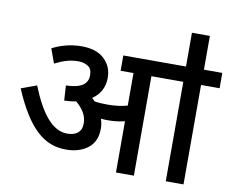

<svg xmlns="http://www.w3.org/2000/svg" viewBox="-85 -915 1242 1025"><g transform="rotate(10 536.0 -402.5)"><path d="M484.9 -215.8C484.9 -233.9 481.9 -252 476.1 -269C489.3 -267.6 501 -267.1 511.2 -267.1C544.4 -267.1 574.2 -270 605 -277.8V0H702.1V-539.1H875V0H971.2V-539.1H1071.8V-622.1H972.2V-805.2H875V-622.1H535.2V-539.1H605V-362.8C573.2 -353.5 537.6 -349.1 498 -349.1C472.7 -349.1 449.7 -350.1 426.8 -354C421.4 -359.4 416.5 -364.7 411.1 -370.1C453.1 -398.9 474.1 -439 474.1 -490.2C474.1 -530.8 460 -564.5 431.6 -591.3C403.3 -618.2 362.3 -631.8 308.1 -631.8C241.2 -631.8 185.5 -611.8 149.9 -592.8L178.2 -515.1C220.7 -536.1 256.8 -549.8 305.2 -549.8C324.2 -549.8 341.3 -545.4 356.4 -536.1C371.6 -526.9 378.9 -510.7 378.9 -487.8C378.9 -441.4 347.7 -413.6 261.2 -411.1L266.1 -330.1C288.6 -330.6 310.1 -333 330.1 -336.9C365.7 -306.2 390.1 -272.5 390.1 -228C390.1 -179.7 358.9 -159.2 312 -159.2C230.5 -159.2 167 -242.2 109.9 -384.8L25.9 -354C114.3 -147 203.1 -74.2 319.8 -74.2C368.7 -74.2 408.2 -86.4 439 -110.4C469.7 -134.3 484.9 -169.4 484.9 -215.8Z"/></g></svg>

Font: Noto Reveo Sans
Style: Regular
Weight: 500
Designer: Monotype Design Team
Foundry: Monotype Imaging Inc.
Version: Version 2.007